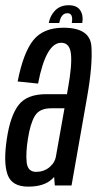

<svg xmlns="http://www.w3.org/2000/svg" viewBox="-25 -709 376 734"><path d="M184.5 0 182 -32.5Q178 -28 174 -24.5Q143.5 4.5 82.5 4.5Q20.5 4.5 4 -41.2Q-12.5 -87 1 -177.5Q14 -265.5 45.8 -307.2Q77.5 -349 152 -349H231L235 -372Q251 -461 246.2 -503.2Q241.5 -545.5 209 -545.5Q150.5 -545.5 120.5 -389.5L42.5 -397.5Q64 -507.5 102.2 -555.2Q140.5 -603 217.5 -603Q319.5 -603 324.5 -531.5Q329.5 -460 308 -338L248.5 0ZM189 -112 221.5 -295H170Q126 -295 108.5 -266.2Q91 -237.5 82 -180Q73 -124.5 77 -88.2Q81 -52 113 -52Q142.5 -52 163.8 -69.5Q185 -87 189 -112ZM237.5 -689Q269.5 -689 282 -669.2Q294.5 -649.5 289.5 -621H249.5Q256 -658.5 232.5 -658.5Q208.5 -658.5 201.5 -621H161.5Q166.5 -649.5 186 -669.2Q205.5 -689 237.5 -689Z"/></svg>

Font: Anybody Condensed Regular
Style: Italic
Weight: 400
Width: 3
Italic angle: -10°
Designer: Tyler Finck
Foundry: Etcetera Type Company
Version: Version 1.010; ttfautohint (v1.8.3) -l 8 -r 50 -G 200 -x 14 